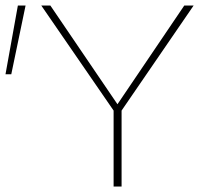

<svg xmlns="http://www.w3.org/2000/svg" viewBox="-24 -678 760 698"><path d="M418 -276V0H389V-276L126 -658H159L403 -299L646 -658H680ZM-4 -408 41 -658H69L17 -408Z"/></svg>

Font: Ysabeau Extralight
Style: Regular
Weight: 200
Designer: Christian Thalmann (Catharsis Fonts)
Version: Version 0.003